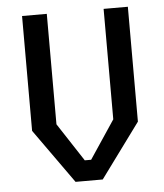

<svg xmlns="http://www.w3.org/2000/svg" viewBox="-51 -736 669 781"><g transform="rotate(-5 284.0 -345.5)"><path d="M500 -222 337 0H226L68 -222V-691H169V-240L271 -84H297L401 -240V-691H500Z"/></g></svg>

Font: Iceberg
Style: Regular
Weight: 400
Designer: Victor Kharyk
Foundry: Cyreal (www.cyreal.org)
Version: Version 1.002